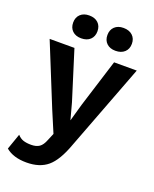

<svg xmlns="http://www.w3.org/2000/svg" viewBox="-166 -798 889 1106"><g transform="rotate(20 278.5 -245.0)"><path d="M349 31Q312 133 263.5 174Q215 215 134 215Q53 215 7 176L41 79Q57 97 76.5 103.5Q96 110 125 110Q156 110 175 97Q194 84 207 50L225 7L170 -123L17 -500H169L263 -200L290 -100L320 -206L412 -500H551ZM261 -635Q261 -603 241 -584Q221 -565 186 -565Q152 -565 132 -584Q112 -603 112 -635Q112 -667 132 -686Q152 -705 186 -705Q221 -705 241 -686Q261 -667 261 -635ZM472 -635Q472 -603 451.5 -584Q431 -565 396 -565Q362 -565 342 -584Q322 -603 322 -635Q322 -667 342 -686Q362 -705 396 -705Q431 -705 451.5 -686Q472 -667 472 -635Z"/></g></svg>

Font: Work Sans SemiBold
Style: Regular
Weight: 600
Designer: Wei Huang
Foundry: Wei Huang
Version: Version 1.500